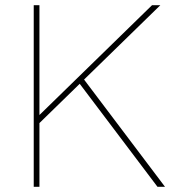

<svg xmlns="http://www.w3.org/2000/svg" viewBox="-20 -720 676 740"><path d="M120 -234V-265L566 -700H598ZM110 0V-700H132V0ZM587 0 282 -404 299 -420 616 0Z"/></svg>

Font: Lexend Deca Thin
Style: Regular
Weight: 250
Designer: Bonnie Shaver-Troup, Thomas Jockin
Foundry: Lexend
Version: Version 1.007